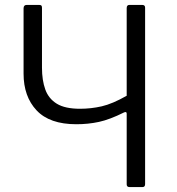

<svg xmlns="http://www.w3.org/2000/svg" viewBox="-20 -762 721 782"><path d="M508 0Q496 0 496 -11V-299Q496 -309 485 -304Q427 -275 383 -265.5Q339 -256 291 -256Q182 -256 129 -312.5Q76 -369 76 -462V-728Q76 -742 89 -742H139Q146 -742 148.5 -739.5Q151 -737 151 -730V-486Q151 -435 164.5 -397.5Q178 -360 211.5 -339.5Q245 -319 306 -319Q351 -319 394.5 -329Q438 -339 496 -372V-729Q496 -742 507 -742H559Q571 -742 571 -731V-12Q571 0 560 0Z"/></svg>

Font: Libre Franklin Light
Style: Regular
Weight: 300
Designer: Pablo Impallari, Rodrigo Fuenzalida, Nhung Nguyen
Foundry: Impallari Type
Version: Version 3.000